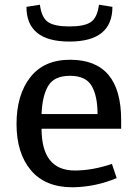

<svg xmlns="http://www.w3.org/2000/svg" viewBox="-20 -781 578 813"><path d="M277 -528Q493 -528 493 -273V-236H156Q156 -59 297 -59Q371 -59 454 -87L474 -27Q387 10 290 12Q288 12 287 12Q171 12 110.5 -60.5Q50 -133 50 -256Q50 -379 108 -453.5Q166 -528 277 -528ZM156 -298H393Q393 -375 368 -417.5Q343 -460 276.5 -460Q210 -460 184.5 -418Q159 -376 156 -298ZM92 -752 149 -761Q156 -706 183.5 -687.5Q211 -669 274 -669Q337 -669 364.5 -687.5Q392 -706 399 -761L456 -752Q456 -605 274 -605Q92 -605 92 -752Z"/></svg>

Font: Voces
Style: Regular
Weight: 400
Designer: Ana Paula Megda, Pablo Ugerman
Foundry: Ana Paula Megda, Pablo Ugerman
Version: Version 1.003